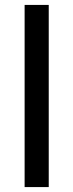

<svg xmlns="http://www.w3.org/2000/svg" viewBox="-20 -760 298 780"><path d="M178 0V-740H80V0Z"/></svg>

Font: Be Vietnam Pro
Style: Regular
Weight: 400
Designer: Lam Bao, Tony Le, Vietanh Nguyen
Foundry: Yellow Type Foundry
Version: Version 1.002